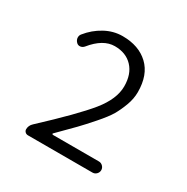

<svg xmlns="http://www.w3.org/2000/svg" viewBox="-111 -990 624 640"><g transform="rotate(30 200.5 -670.0)"><path d="M77.1 -447.3Q70.3 -447.3 65.9 -451.7Q61.5 -456.1 61.5 -461.9Q61.5 -476.6 73.2 -487.3Q185.5 -591.8 229.5 -646Q273.4 -700.2 273.4 -749Q273.4 -795.9 248 -822.8Q222.7 -849.6 179.7 -849.6Q134.8 -849.6 93.8 -798.8Q87.9 -792 79.6 -791Q71.3 -790 65.4 -795.9Q57.6 -803.7 57.6 -813.5Q57.6 -821.3 62.5 -827.1Q85.9 -856.4 118.2 -874Q150.4 -891.6 185.5 -891.6Q248 -891.6 285.2 -856.4Q322.3 -821.3 322.3 -754.9Q322.3 -729.5 312.5 -703.1Q302.7 -676.8 291 -656.7Q279.3 -636.7 251.5 -605Q223.6 -573.2 205.6 -554.7Q187.5 -536.1 146.5 -495.1Q144.5 -494.1 145.5 -492.2Q146.5 -490.2 148.4 -490.2H325.2Q334 -490.2 340.3 -483.9Q346.7 -477.5 346.7 -468.8Q346.7 -460 340.3 -453.6Q334 -447.3 325.2 -447.3Z"/></g></svg>

Font: irohamaru Light
Style: Regular
Weight: 200
Designer: [Source Han Sans]
Ryoko NISHIZUKA  (kana & ideographs); Paul D. Hunt (Latin, Greek & Cyrillic); Wenlong ZHANG  (bopomofo
Version: Version 1.01